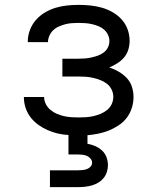

<svg xmlns="http://www.w3.org/2000/svg" viewBox="-20 -548 640 788"><path d="M185 220V151H300Q309 151 318.5 150Q328 149 336.5 146Q345 143 351.5 136Q358 129 358 120Q358 111 352 103.5Q346 96 337 92Q328 88 318.5 87Q309 86 300 86H261V6Q239 5 217.5 0Q196 -5 175.5 -14Q155 -23 137 -36Q119 -49 105.5 -66.5Q92 -84 85 -105.5Q78 -127 78 -149V-150H161Q161 -135 168 -121Q175 -107 187 -97Q199 -87 213 -81Q227 -75 242 -71.5Q257 -68 272 -67Q287 -66 303 -66Q318 -66 333.5 -67Q349 -68 364 -71.5Q379 -75 393.5 -81Q408 -87 420 -97Q432 -107 438.5 -121Q445 -135 445 -151Q445 -166 438 -180.5Q431 -195 418.5 -204.5Q406 -214 391.5 -219.5Q377 -225 362 -228.5Q347 -232 331.5 -233Q316 -234 300 -234H236V-307H300Q314 -307 327.5 -308Q341 -309 354.5 -312Q368 -315 381 -319.5Q394 -324 405.5 -332.5Q417 -341 423 -353.5Q429 -366 429 -380Q429 -393 423 -405.5Q417 -418 406.5 -427Q396 -436 383 -441Q370 -446 357 -449Q344 -452 330 -453Q316 -454 303 -454Q289 -454 275 -453Q261 -452 248 -448.5Q235 -445 222 -439.5Q209 -434 199 -424.5Q189 -415 183 -402Q177 -389 177 -376V-375H94V-377Q94 -401 102.5 -424Q111 -447 127 -465.5Q143 -484 164 -496.5Q185 -509 208 -516Q231 -523 255 -525.5Q279 -528 303 -528Q327 -528 351 -525.5Q375 -523 398 -516.5Q421 -510 442 -498Q463 -486 479 -468.5Q495 -451 503.5 -428Q512 -405 512 -381Q512 -362 506.5 -344Q501 -326 489 -312Q477 -298 461 -288Q445 -278 428 -271Q448 -265 467 -254Q486 -243 500.5 -227.5Q515 -212 521.5 -191.5Q528 -171 528 -150Q528 -127 521 -105Q514 -83 500.5 -65Q487 -47 467.5 -34Q448 -21 427 -12.5Q406 -4 383.5 0.5Q361 5 339 7V42Q355 45 370.5 51.5Q386 58 398.5 69.5Q411 81 417 97Q423 113 423 130Q423 144 418.5 158Q414 172 405 183Q396 194 383.5 201.5Q371 209 357 213Q343 217 328.5 218.5Q314 220 300 220Z"/></svg>

Font: Iosevka Fixed Extended
Style: Regular
Weight: 400
Width: 7
Monospace: yes
Designer: Belleve Invis
Foundry: Belleve Invis
Version: Version 24.1.1; ttfautohint (v1.8.4)